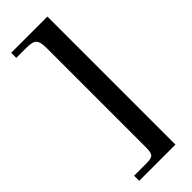

<svg xmlns="http://www.w3.org/2000/svg" viewBox="-272 -703 877 877"><g transform="rotate(-45 166.5 -264.5)"><path d="M266 149V-678H32V-645H95C151 -645 162 -633 162 -575V63C162 107 154 116 112 116H32V149Z"/></g></svg>

Font: XITS Math
Style: Bold
Weight: 700
Designer: MicroPress Inc., with final additions and corrections provided by Coen Hoffman, Elsevier (retired)
Version: Version 1.105